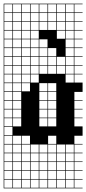

<svg xmlns="http://www.w3.org/2000/svg" viewBox="-20 -785 469 1043"><path d="M0 238.1V-765.1H428.6V-761.9H384.1V-717.5H428.6V-714.3H384.1V-669.8H428.6V-666.7H384.1V-622.2H428.6V-619H384.1V-574.6H428.6V-571.4H384.1V-527H428.6V-523.8H384.1V-479.4H428.6V-476.2H384.1V-431.7H428.6V-428.6H384.1V-384.1H428.6V-381H384.1V-336.5H428.6V-285.7H384.1V-241.3H428.6V-238.1H384.1V-193.7H428.6V-190.5H384.1V-146H428.6V-142.9H384.1V-98.4H428.6V-47.6H384.1V-3.2H428.6V0H384.1V44.4H428.6V47.6H384.1V92.1H428.6V95.2H384.1V139.7H428.6V142.9H384.1V187.3H428.6V190.5H384.1V234.9H428.6V238.1ZM336.5 -717.5H381V-761.9H336.5ZM288.9 -717.5H333.3V-761.9H288.9ZM241.3 -717.5H285.7V-761.9H241.3ZM193.7 -717.5H238.1V-761.9H193.7ZM146 -717.5H190.5V-761.9H146ZM98.4 -717.5H142.9V-761.9H98.4ZM50.8 -717.5H95.2V-761.9H50.8ZM3.2 -717.5H47.6V-761.9H3.2ZM146 -669.8H190.5V-714.3H146ZM336.5 -669.8H381V-714.3H336.5ZM288.9 -669.8H333.3V-714.3H288.9ZM241.3 -669.8H285.7V-714.3H241.3ZM193.7 -669.8H238.1V-714.3H193.7ZM98.4 -669.8H142.9V-714.3H98.4ZM3.2 -669.8H47.6V-714.3H3.2ZM50.8 -669.8H95.2V-714.3H50.8ZM336.5 -622.2H381V-666.7H336.5ZM288.9 -622.2H333.3V-666.7H288.9ZM241.3 -622.2H285.7V-666.7H241.3ZM193.7 -622.2H238.1V-666.7H193.7ZM146 -622.2H190.5V-666.7H146ZM98.4 -622.2H142.9V-666.7H98.4ZM3.2 -622.2H47.6V-666.7H3.2ZM50.8 -622.2H95.2V-666.7H50.8ZM146 -574.6H190.5V-619H146ZM50.8 -574.6H95.2V-619H50.8ZM3.2 -574.6H47.6V-619H3.2ZM336.5 -574.6H381V-619H336.5ZM288.9 -574.6H333.3V-619H288.9ZM98.4 -574.6H142.9V-619H98.4ZM193.7 -527H238.1V-571.4H193.7ZM146 -527H190.5V-571.4H146ZM50.8 -527H95.2V-571.4H50.8ZM336.5 -527H381V-571.4H336.5ZM3.2 -527H47.6V-571.4H3.2ZM98.4 -527H142.9V-571.4H98.4ZM193.7 -479.4H238.1V-523.8H193.7ZM241.3 -479.4H285.7V-523.8H241.3ZM50.8 -479.4H95.2V-523.8H50.8ZM336.5 -479.4H381V-523.8H336.5ZM146 -479.4H190.5V-523.8H146ZM3.2 -479.4H47.6V-523.8H3.2ZM98.4 -479.4H142.9V-523.8H98.4ZM98.4 -431.7H142.9V-476.2H98.4ZM3.2 -431.7H47.6V-476.2H3.2ZM193.7 -431.7H238.1V-476.2H193.7ZM288.9 -431.7H333.3V-476.2H288.9ZM146 -431.7H190.5V-476.2H146ZM336.5 -431.7H381V-476.2H336.5ZM50.8 -431.7H95.2V-476.2H50.8ZM241.3 -431.7H285.7V-476.2H241.3ZM98.4 -384.1H142.9V-428.6H98.4ZM241.3 -384.1H285.7V-428.6H241.3ZM336.5 -384.1H381V-428.6H336.5ZM146 -384.1H190.5V-428.6H146ZM50.8 -384.1H95.2V-428.6H50.8ZM3.2 -384.1H47.6V-428.6H3.2ZM288.9 -384.1H333.3V-428.6H288.9ZM193.7 -384.1H238.1V-428.6H193.7ZM98.4 -336.5H142.9V-381H98.4ZM336.5 -336.5H381V-381H336.5ZM146 -336.5H190.5V-381H146ZM3.2 -336.5H47.6V-381H3.2ZM50.8 -336.5H95.2V-381H50.8ZM50.8 -288.9H95.2V-333.3H50.8ZM193.7 -288.9H238.1V-333.3H193.7ZM3.2 -288.9H47.6V-333.3H3.2ZM98.4 -288.9H142.9V-333.3H98.4ZM241.3 -288.9H285.7V-333.3H241.3ZM193.7 -241.3H238.1V-285.7H193.7ZM50.8 -241.3H95.2V-285.7H50.8ZM3.2 -241.3H47.6V-285.7H3.2ZM241.3 -241.3H285.7V-285.7H241.3ZM193.7 -193.7H238.1V-238.1H193.7ZM50.8 -193.7H95.2V-238.1H50.8ZM3.2 -193.7H47.6V-238.1H3.2ZM241.3 -193.7H285.7V-238.1H241.3ZM3.2 -146H47.6V-190.5H3.2ZM193.7 -146H238.1V-190.5H193.7ZM50.8 -146H95.2V-190.5H50.8ZM241.3 -146H285.7V-190.5H241.3ZM193.7 -98.4H238.1V-142.9H193.7ZM3.2 -98.4H47.6V-142.9H3.2ZM50.8 -98.4H95.2V-142.9H50.8ZM241.3 -98.4H285.7V-142.9H241.3ZM3.2 -50.8H47.6V-95.2H3.2ZM241.3 -3.2H285.7V-47.6H241.3ZM3.2 -3.2H47.6V-47.6H3.2ZM50.8 -3.2H95.2V-47.6H50.8ZM142.9 -47.6H98.4V-3.2H142.9ZM241.3 44.4H285.7V0H241.3ZM50.8 44.4H95.2V0H50.8ZM98.4 44.4H142.9V0H98.4ZM193.7 44.4H238.1V0H193.7ZM336.5 44.4H381V0H336.5ZM3.2 44.4H47.6V0H3.2ZM146 44.4H190.5V0H146ZM288.9 44.4H333.3V0H288.9ZM50.8 92.1H95.2V47.6H50.8ZM336.5 92.1H381V47.6H336.5ZM288.9 92.1H333.3V47.6H288.9ZM3.2 92.1H47.6V47.6H3.2ZM241.3 92.1H285.7V47.6H241.3ZM146 92.1H190.5V47.6H146ZM98.4 92.1H142.9V47.6H98.4ZM193.7 92.1H238.1V47.6H193.7ZM288.9 139.7H333.3V95.2H288.9ZM50.8 139.7H95.2V95.2H50.8ZM146 139.7H190.5V95.2H146ZM3.2 139.7H47.6V95.2H3.2ZM98.4 139.7H142.9V95.2H98.4ZM193.7 139.7H238.1V95.2H193.7ZM241.3 139.7H285.7V95.2H241.3ZM336.5 139.7H381V95.2H336.5ZM288.9 187.3H333.3V142.9H288.9ZM336.5 187.3H381V142.9H336.5ZM241.3 187.3H285.7V142.9H241.3ZM98.4 187.3H142.9V142.9H98.4ZM146 187.3H190.5V142.9H146ZM3.2 187.3H47.6V142.9H3.2ZM50.8 187.3H95.2V142.9H50.8ZM193.7 187.3H238.1V142.9H193.7ZM146 234.9H190.5V190.5H146ZM336.5 234.9H381V190.5H336.5ZM288.9 234.9H333.3V190.5H288.9ZM98.4 234.9H142.9V190.5H98.4ZM3.2 234.9H47.6V190.5H3.2ZM50.8 234.9H95.2V190.5H50.8ZM193.7 234.9H238.1V190.5H193.7ZM241.3 234.9H285.7V190.5H241.3Z"/></svg>

Font: Jacquard 12 Charted
Style: Regular
Weight: 400
Designer: Sarah Cadigan-Fried
Version: Version 1.000